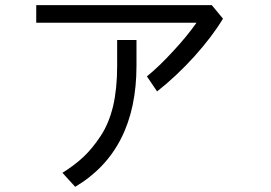

<svg xmlns="http://www.w3.org/2000/svg" viewBox="-20 -679 1040 737"><path d="M119.1 -591.8Q119.1 -608.4 119.1 -659.2Q287.1 -659.2 793 -659.2Q803.7 -646.5 835.9 -607.4Q794.9 -539.1 725.6 -461.9Q655.3 -384.8 583 -328.1Q570.3 -347.7 543.9 -385.7Q591.8 -424.8 644.5 -482.4Q697.3 -539.1 734.4 -591.8Q529.3 -591.8 119.1 -591.8ZM219.7 -15.6Q266.6 -44.9 300.8 -77.1Q334 -108.4 365.2 -155.3Q397.5 -203.1 414.1 -271.5Q429.7 -338.9 429.7 -424.8Q429.7 -458 429.7 -525.4Q448.2 -525.4 503.9 -525.4Q503.9 -501 503.9 -426.8Q503.9 -101.6 268.6 38.1Q252 20.5 219.7 -15.6Z"/></svg>

Font: Gothic A1
Style: Regular
Weight: 400
Designer: HanYang I&C Co.,Ltd.
Version: Version 2.50